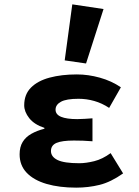

<svg xmlns="http://www.w3.org/2000/svg" viewBox="-20 -850 640 882"><path d="M330.1 12Q252.6 12 193.9 -5.1Q135.2 -22.3 102.6 -56.4Q70.1 -90.4 70.1 -141.2Q70.1 -174.8 84 -197.7Q97.9 -220.6 123.8 -235.2Q149.6 -249.9 184 -258.6V-262.6Q137.4 -277.9 114.3 -307.2Q91.2 -336.6 91.2 -366.3Q91.2 -416.3 122.2 -447.5Q153.1 -478.7 207.8 -493.4Q262.6 -508.1 332.9 -508.1Q385.5 -508.1 438.8 -493.2Q492.2 -478.3 535.3 -449L481.4 -354.3Q448.7 -376 413.1 -386.1Q377.5 -396.2 340.7 -396.2Q284.8 -396.2 260 -382.6Q235.2 -369 235.2 -346.2Q235.2 -324 260.6 -313.4Q285.9 -302.8 335.1 -302.8Q351.3 -302.8 369.4 -304.1Q387.5 -305.5 404.8 -306.5V-201Q383.1 -203 361.3 -203.7Q339.6 -204.4 319.4 -204.4Q265.3 -204.4 239.7 -193.6Q214.1 -182.7 214.1 -156.2Q214.1 -129.9 244.3 -115Q274.5 -100.2 344.2 -100.2Q374.7 -100.2 412.8 -109.6Q450.9 -119.1 488.2 -146.6L545.5 -53.4Q488.9 -13.4 437.3 -0.7Q385.6 12 330.1 12ZM375.3 -558.4 277.2 -572.6 312.1 -830 455.6 -808.5Z"/></svg>

Font: Source Code Pro ExtraLight
Style: Regular
Weight: 200
Monospace: yes
Designer: Paul D. Hunt, Teo Tuominen
Foundry: Adobe
Version: Version 1.026;hotconv 1.1.0;makeotfexe 2.6.0